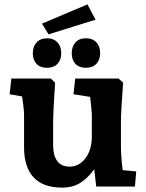

<svg xmlns="http://www.w3.org/2000/svg" viewBox="-20 -853 668 878"><path d="M90 -179V-329Q90 -353 81 -412L24 -422L32 -494H212L232 -475L229 -427Q223 -331 223 -299V-187Q223 -143 241.5 -117Q260 -91 299 -91Q341 -91 370.5 -129Q400 -167 400 -231V-329Q400 -344 392 -410L316 -422L324 -494H522L543 -475Q533 -340 533 -299V-190Q533 -136 541 -75L603 -69L597 0H420L411 -79Q382 -39 347.5 -17Q313 5 264 5Q177 5 133.5 -42Q90 -89 90 -179ZM308 -610Q308 -640 325 -659Q342 -678 373 -678Q403 -678 420.5 -659.5Q438 -641 438 -610Q438 -580 421 -561.5Q404 -543 373 -543Q342 -543 325 -561Q308 -579 308 -610ZM130 -610Q130 -640 147.5 -659Q165 -678 196 -678Q225 -678 242.5 -659.5Q260 -641 260 -610Q260 -579 243 -561Q226 -543 196 -543Q164 -543 147 -561Q130 -579 130 -610ZM172 -745 380 -833 417 -763 202 -696Z"/></svg>

Font: Andada Pro ExtraBold
Style: Regular
Weight: 800
Designer: Carolina Giovagnoli
Foundry: Huerta Tipografica
Version: Version 3.005; ttfautohint (v1.8.4)